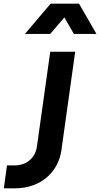

<svg xmlns="http://www.w3.org/2000/svg" viewBox="-20 -1027 546 1047"><path d="M254 -842 331 -932 383 -842H506L411 -1007H256L116 -842ZM60 0C206 0 299 -92 315 -209L390 -745H254L181 -226C172 -165 124 -125 59 -125H18L1 0Z"/></svg>

Font: Plus Jakarta Sans
Style: Bold Italic
Weight: 700
Italic angle: -8°
Designer: Gumpita Rahayu
Foundry: Tokotype
Version: Version 2.071;gftools[0.9.30]